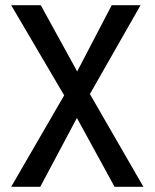

<svg xmlns="http://www.w3.org/2000/svg" viewBox="-20 -519 595 739"><path d="M521 -499 326 -157 532 200H421L276 -65L135 200H23L227 -152L23 -499H137L277 -244L410 -499Z"/></svg>

Font: Syne Med Modified
Style: Regular
Weight: 500
Designer: Lucas Descroix
Foundry: Bonjour Monde
Version: Version 2.200